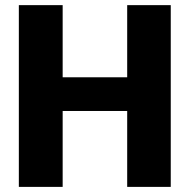

<svg xmlns="http://www.w3.org/2000/svg" viewBox="-20 -731 743 751"><path d="M647.9 0H477.5V-296.9H225.1V0H53.7V-710.9H225.1V-428.7H477.5V-710.9H647.9Z"/></svg>

Font: TypoPRO Roboto
Style: Regular
Weight: 900
Designer: Google
Version: Version 2.136; 2016